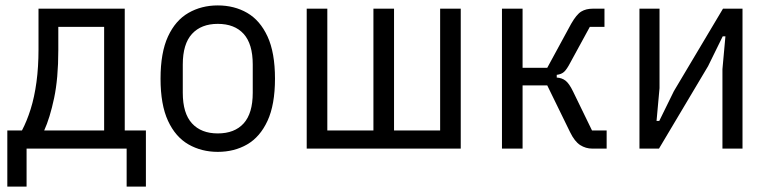

<svg xmlns="http://www.w3.org/2000/svg" viewBox="-20 -548 2834 708"><path d="M7 140V-67H61Q79 -101 93 -145.5Q107 -190 114.5 -245.5Q122 -301 122 -366V-516H440V-67H518V140H447V0H78V140ZM143 -67H364V-449H195V-363Q195 -259 179.5 -186Q164 -113 143 -67Z M783 12Q723 12 675 -15.5Q627 -43 599.5 -102.5Q572 -162 572 -258Q572 -354 599.5 -413.5Q627 -473 675 -500.5Q723 -528 783 -528Q844 -528 891.5 -500.5Q939 -473 966.5 -413.5Q994 -354 994 -258Q994 -162 966.5 -102.5Q939 -43 891.5 -15.5Q844 12 783 12ZM783 -56Q845 -56 878.5 -93Q912 -130 912 -206V-310Q912 -386 878.5 -423Q845 -460 783 -460Q722 -460 688 -423Q654 -386 654 -310V-206Q654 -130 688 -93Q722 -56 783 -56Z M1111 0V-516H1187V-67H1357V-516H1433V-67H1603V-516H1679V0Z M1831 0V-516H1907V-298H1998L2086 -460Q2106 -495 2123.5 -505.5Q2141 -516 2166 -516H2209V-449H2155L2083 -317Q2070 -292 2060 -283Q2050 -274 2033 -272V-262Q2052 -261 2065.5 -250.5Q2079 -240 2093 -211L2163 -67H2217V0H2164Q2140 0 2119.5 -13Q2099 -26 2082 -61L1998 -233H1907V0Z M2338 0V-516H2412V-223L2401 -102H2411L2465 -212L2646 -516H2718V0H2644V-293L2655 -414H2645L2591 -304L2410 0Z"/></svg>

Font: IBM Plex Sans Condensed
Style: Regular
Weight: 400
Width: 3
Designer: Mike Abbink, Paul van der Laan, Pieter van Rosmalen
Foundry: Bold Monday
Version: Version 3.201